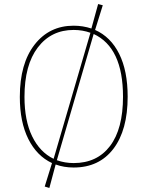

<svg xmlns="http://www.w3.org/2000/svg" viewBox="-20 -818 729 949"><path d="M450 -670Q527 -636 569 -552Q611 -468 611 -340Q611 -175 540.5 -82.5Q470 10 344 10Q296 10 255 -5L224 111L201 104L237 -12Q162 -47 120 -131Q78 -215 78 -339Q78 -504 151 -597.5Q224 -691 344 -691Q390 -691 432 -677V-678L465 -798L488 -792ZM101 -339Q101 -222 139 -144Q177 -66 245 -33L427 -656Q388 -670 344 -670Q233 -670 167 -583.5Q101 -497 101 -339ZM344 -12Q460 -12 524 -96.5Q588 -181 588 -340Q588 -583 443 -650L261 -26Q301 -12 344 -12Z"/></svg>

Font: FiraGO Thin
Style: Regular
Weight: 100
Designer: bBox Type
Foundry: bBox Type GmbH
Version: Version 1.001;PS 001.001;hotconv 1.0.88;makeotf.lib2.5.64775